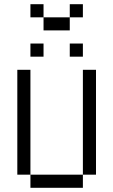

<svg xmlns="http://www.w3.org/2000/svg" viewBox="-20 -895 540 915"><path d="M187.5 -625V-687.5H125V-625ZM375 -625V-687.5H312.5V-625ZM375 -812.5V-875H312.5V-812.5H187.5V-750H312.5V-812.5ZM125 -62.5V0H375V-62.5ZM125 -62.5Q125 -62.5 125 -562.5H62.5Q62.5 -562.5 62.5 -62.5ZM375 -62.5H437.5Q437.5 -62.5 437.5 -562.5H375Q375 -562.5 375 -62.5ZM187.5 -812.5V-875H125V-812.5Z"/></svg>

Font: CalcUnifontExMono
Style: Regular
Weight: 500
Version: Version 15.0.06